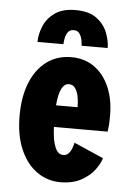

<svg xmlns="http://www.w3.org/2000/svg" viewBox="-52 -749 554 800"><g transform="rotate(5 225.0 -349.0)"><path d="M230 11Q176 11 132.2 -20Q88.5 -51 63 -109.5Q37.5 -168 37.5 -250Q37.5 -330 61.2 -388.8Q85 -447.5 128.8 -479.8Q172.5 -512 231.5 -512Q287 -512 327.8 -483Q368.5 -454 390.8 -402.5Q413 -351 413 -284Q413 -254 411.5 -238.5Q410 -223 408.5 -216H184Q189 -103 232.5 -103Q247 -103 255.8 -113Q264.5 -123 269 -136Q273.5 -149 275.5 -158L399 -104Q393 -82 373 -55Q353 -28 317.5 -8.5Q282 11 230 11ZM231.5 -399Q192.5 -399 185 -306.5H275V-312.5Q275 -331.5 271 -351.5Q267 -371.5 257.5 -385.2Q248 -399 231.5 -399ZM232 -709Q288 -709 319.8 -685.5Q351.5 -662 365 -628Q378.5 -594 378.5 -563H269.5Q269.5 -569.5 267 -584.5Q264.5 -599.5 256.5 -612.2Q248.5 -625 231 -625Q214 -625 206 -612.2Q198 -599.5 195.8 -584.5Q193.5 -569.5 193.5 -563H85Q85 -594 98.8 -628Q112.5 -662 144.8 -685.5Q177 -709 232 -709Z"/></g></svg>

Font: Trispace Condensed
Style: Bold
Weight: 700
Width: 3
Designer: Tyler Finck
Foundry: Etcetera Type Company
Version: Version 1.210; ttfautohint (v1.8.3)